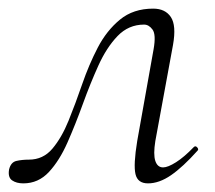

<svg xmlns="http://www.w3.org/2000/svg" viewBox="-33 -416 499 445"><path d="M21 9Q5 9 -5 2Q-15 -5 -12 -23Q-8 -40 5 -43Q18 -46 34 -46Q67 -46 88.5 -71.5Q110 -97 126 -136.5Q142 -176 157.5 -221Q173 -266 193.5 -305.5Q214 -345 245 -370.5Q276 -396 322 -396Q350 -396 363 -376.5Q376 -357 368 -312L327 -89Q322 -58 327 -43Q332 -28 345 -28Q356 -28 375 -40Q394 -52 416 -75Q420 -79 424 -74.5Q428 -70 425 -67Q391 -29 363.5 -10Q336 9 310 9Q286 9 281 -12.5Q276 -34 285 -89L323 -302Q329 -336 320.5 -347.5Q312 -359 301 -359Q265 -359 239.5 -332.5Q214 -306 195 -264Q176 -222 159 -175Q142 -128 123.5 -86Q105 -44 80.5 -17.5Q56 9 21 9Z"/></svg>

Font: Cormorant Light
Style: Italic
Weight: 300
Italic angle: -10°
Designer: Christian Thalmann (Catharsis Fonts)
Foundry: Catharsis Fonts
Version: Version 4.000